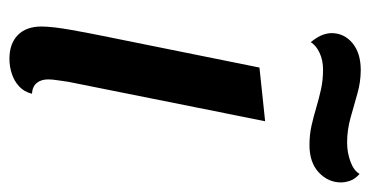

<svg xmlns="http://www.w3.org/2000/svg" viewBox="-209 -556 785 407"><g transform="rotate(90 183.5 -352.5)"><path d="M104.7 20Q72.3 20 54.2 2.1Q36.2 -15.8 36.2 -47.8Q36.2 -59.7 38.2 -76.7Q40.3 -93.7 43.6 -112.2Q46.8 -130.7 50.1 -147.2Q53.3 -163.8 55.7 -175.7L123.2 -510L237 -522L153.3 -104.2Q152.3 -96.2 150.3 -83.4Q148.3 -70.7 148.3 -62.2Q148.3 -47.2 155.8 -38Q163.2 -28.8 178.7 -27.7Q174.7 -11.3 163.4 -0.8Q152.2 9.7 136.8 14.8Q121.3 20 104.7 20ZM287.3 -616Q265.7 -616 246.2 -620.4Q226.8 -624.8 208.1 -630.4Q189.3 -636 169.6 -640.4Q149.8 -644.8 127.5 -644.8Q107.7 -644.8 92.1 -637.5Q76.5 -630.2 69.3 -618.7Q57.5 -633.7 53.8 -644.2Q50.2 -654.7 50.2 -662.7Q50.2 -689.3 71.2 -707Q92.3 -724.7 128.5 -724.7Q153.8 -724.7 178.7 -717.5Q203.5 -710.3 229.6 -703.1Q255.7 -695.8 282.2 -695.8Q303.2 -695.8 322.3 -702.8Q341.5 -709.7 348.7 -722.3Q360.2 -711.8 363.4 -701.5Q366.7 -691.2 366.7 -682.8Q366.7 -655.7 345.6 -635.8Q324.5 -616 287.3 -616Z"/></g></svg>

Font: Sansita Swashed Light
Style: Regular
Weight: 300
Designer: Pablo Cosgaya
Foundry: Omnibus-Type
Version: Version 1.003